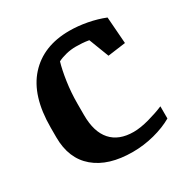

<svg xmlns="http://www.w3.org/2000/svg" viewBox="-133 -652 749 774"><g transform="rotate(-30 242.0 -265.5)"><path d="M30.3 -240.2Q30.3 -387.7 99.4 -464.1Q168.5 -540.5 290 -540.5Q329.6 -540.5 372.1 -532.5Q414.6 -524.4 450.7 -509.8L460 -385.7L377 -374.5L341.3 -467.3Q325.2 -470.2 309.8 -471.2Q294.4 -472.2 280.8 -472.2Q257.8 -472.2 235.1 -466.6Q212.4 -460.9 196.3 -452.6Q186.5 -419.9 179.2 -370.6Q171.9 -321.3 171.9 -269.5V-216.3Q171.9 -138.2 207.8 -97.9Q243.7 -57.6 312 -57.6Q343.3 -57.6 384.3 -68.8Q425.3 -80.1 456.1 -93.3V-36.6Q418.9 -15.1 369.4 -2.2Q319.8 10.7 268.6 10.7Q156.2 10.7 93.3 -42.5Q30.3 -95.7 30.3 -194.8Z"/></g></svg>

Font: Noticia Text
Style: Bold
Weight: 700
Designer: JM Sole
Foundry: JM Sole
Version: Version 1.003